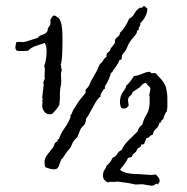

<svg xmlns="http://www.w3.org/2000/svg" viewBox="-20 -669 613 629"><path d="M462.9 -640.6Q461.9 -615.2 439.5 -592.8Q440.4 -585.9 437 -582Q433.6 -578.1 434.6 -570.3H432.6Q428.7 -570.3 428.7 -565.9Q428.7 -561.5 425.3 -556.6Q421.9 -551.8 416.5 -545.9Q411.1 -540 405.8 -532.2Q400.4 -524.4 397 -515.1Q393.6 -505.9 390.1 -501.5Q386.7 -497.1 382.8 -492.7Q378.9 -488.3 378.9 -481Q378.9 -473.6 376 -473.6Q373 -473.6 371.1 -471.7Q367.2 -460.9 361.3 -453.1Q355.5 -445.3 352.1 -440.4Q348.6 -435.5 347.7 -432.6Q346.7 -429.7 343.8 -431.6Q337.9 -407.2 323.2 -385.7L324.2 -378.9L318.4 -376V-372.1L315.4 -370.1Q313.5 -365.2 311 -362.3Q308.6 -359.4 309.6 -352.5Q300.8 -349.6 283.7 -316.9Q266.6 -284.2 261.7 -280.3Q261.7 -264.6 253.9 -257.8Q246.1 -251 242.7 -243.2Q239.3 -235.4 237.8 -231Q236.3 -226.6 234.4 -222.2Q232.4 -217.8 229 -215.3Q225.6 -212.9 221.7 -207.5Q217.8 -202.1 214.8 -193.8Q211.9 -185.5 206.5 -180.2Q201.2 -174.8 196.8 -168Q192.4 -161.1 189.5 -157.2Q186.5 -153.3 185.1 -150.4Q183.6 -147.5 180.7 -147.5Q176.8 -136.7 172.9 -125.5Q168.9 -114.3 158.2 -114.3Q147.5 -114.3 141.6 -116.7Q135.7 -119.1 128.9 -121.1Q126 -127 126 -138.2Q126 -149.4 133.8 -160.2Q141.6 -170.9 146.5 -177.2Q151.4 -183.6 151.9 -183.6Q152.3 -183.6 154.3 -186.5Q156.2 -189.5 157.2 -193.4Q159.2 -201.2 164.6 -204.1Q169.9 -207 168.9 -211.9Q168.9 -214.8 172.9 -212.9Q179.7 -233.4 192.4 -250.5Q205.1 -267.6 211.9 -288.1Q210 -288.1 210 -289.6Q210 -291 210.9 -291Q212.9 -291 220.7 -310.5Q225.6 -316.4 231.9 -327.6Q238.3 -338.9 259.8 -364.3Q260.7 -367.2 260.3 -371.6Q259.8 -376 262.7 -377.9Q265.6 -379.9 269 -384.3Q272.5 -388.7 275.4 -397Q278.3 -405.3 283.2 -412.1L295.9 -434.6Q299.8 -441.4 301.8 -447.3Q303.7 -453.1 306.2 -457Q308.6 -460.9 310.1 -461.4Q311.5 -461.9 314.5 -465.8Q317.4 -469.7 319.8 -474.1Q322.3 -478.5 329.1 -483.4V-485.4Q328.1 -493.2 332.5 -496.1Q336.9 -499 339.4 -502.4Q341.8 -505.9 341.3 -507.3Q340.8 -508.8 349.6 -519Q358.4 -529.3 356.9 -533.2Q355.5 -537.1 358.4 -541.5Q361.3 -545.9 366.7 -549.3Q372.1 -552.7 373 -561.5Q392.6 -581.1 403.3 -608.4Q413.1 -611.3 420.4 -624.5Q427.7 -637.7 436.5 -642.6Q438.5 -644.5 440.9 -643.6Q443.4 -642.6 445.8 -644.5Q448.2 -646.5 449.2 -647.9Q450.2 -649.4 452.1 -649.4Q454.1 -649.4 462.9 -640.6ZM365.2 -74.2Q359.4 -73.2 352.5 -73.2H340.8Q336.9 -73.2 333 -71.3Q317.4 -79.1 317.4 -92.8Q317.4 -106.4 322.3 -112.3Q327.1 -118.2 329.1 -126Q344.7 -139.6 347.7 -151.4Q358.4 -155.3 363.8 -164.6Q369.1 -173.8 378.9 -177.7Q384.8 -193.4 401.9 -210Q418.9 -226.6 430.7 -238.3Q433.6 -252 446.3 -260.7Q450.2 -277.3 458.5 -291Q466.8 -304.7 468.8 -317.4Q470.7 -330.1 470.2 -337.4Q469.7 -344.7 470.7 -352.5Q468.8 -352.5 468.8 -355.5L472.7 -377Q472.7 -382.8 466.8 -387.7Q460.9 -392.6 458 -397.5Q450.2 -396.5 445.8 -391.6Q441.4 -386.7 436.5 -381.8Q430.7 -378.9 425.8 -375Q420.9 -371.1 415 -368.2Q413.1 -360.4 406.2 -355Q399.4 -349.6 399.4 -340.8L401.4 -325.2V-322.3Q394.5 -313.5 387.2 -313.5Q379.9 -313.5 377 -315.4Q373 -325.2 373 -333Q373 -355.5 382.8 -367.7Q392.6 -379.9 393.6 -388.7Q404.3 -396.5 418.9 -419.9Q431.6 -420.9 445.8 -427.2Q460 -433.6 468.8 -433.6H472.7L474.6 -429.7Q477.5 -428.7 480.5 -429.2Q483.4 -429.7 486.8 -429.7Q490.2 -429.7 493.2 -425.8Q496.1 -421.9 500 -418Q520.5 -397.5 524.4 -380.4Q528.3 -363.3 528.3 -345.7V-320.3Q528.3 -313.5 526.4 -304.7Q520.5 -298.8 514.6 -278.3Q509.8 -276.4 508.3 -271.5Q506.8 -266.6 502 -266.6Q500 -253.9 491.2 -247.1Q482.4 -240.2 480.5 -227.5Q473.6 -226.6 470.2 -221.7Q466.8 -216.8 460 -216.8Q456.1 -207 452.1 -197.3Q449.2 -195.3 441.4 -195.3L442.4 -193.4Q442.4 -188.5 436.5 -185.5Q429.7 -183.6 426.8 -173.8Q422.9 -168.9 418.5 -166Q414.1 -163.1 412.1 -155.3L399.4 -151.4Q392.6 -135.7 373 -113.3Q387.7 -98.6 436.5 -98.6L474.6 -95.7Q479.5 -95.7 490.2 -97.7Q502.9 -85 502.9 -78.6Q502.9 -72.3 501.5 -71.3Q500 -70.3 499 -67.9Q498 -65.4 496.1 -65.4H494.1Q494.1 -67.4 492.7 -67.4Q491.2 -67.4 487.3 -64Q483.4 -60.5 476.6 -60.5L446.3 -65.4L424.8 -64.5L400.4 -69.3ZM144.5 -603.5Q152.3 -618.2 156.7 -618.2Q161.1 -618.2 165 -614.7Q168.9 -611.3 172.9 -609.4Q184.6 -593.8 184.6 -550.8V-531.2Q184.6 -468.8 178.7 -457Q180.7 -453.1 180.7 -448.2Q180.7 -443.4 182.6 -439.5Q179.7 -432.6 179.7 -424.8L180.7 -403.3Q180.7 -394.5 179.2 -388.2Q177.7 -381.8 176.8 -372.6Q175.8 -363.3 176.3 -353Q176.8 -342.8 174.8 -332V-326.2Q172.9 -321.3 163.1 -309.1Q153.3 -296.9 148.4 -294.9H141.6Q130.9 -294.9 124.5 -304.2Q118.2 -313.5 118.2 -321.3Q118.2 -329.1 119.1 -331.5Q120.1 -334 118.2 -337.9L120.1 -342.8L118.2 -348.6L123 -389.6L122.1 -399.4Q124 -407.2 127 -411.1Q126 -414.1 126 -419.9L127 -443.4L125 -453.1L128.9 -465.8Q132.8 -485.4 132.8 -501Q132.8 -516.6 127 -528.3Q113.3 -523.4 97.7 -518.6Q82 -513.7 72.3 -502.9Q65.4 -502 58.6 -502H44.9Q39.1 -502 35.2 -502.9Q30.3 -507.8 30.3 -513.2Q30.3 -518.6 33.2 -530.3Q38.1 -532.2 42 -531.7Q45.9 -531.2 54.2 -531.2Q62.5 -531.2 77.6 -536.6Q92.8 -542 103.5 -544.9Q108.4 -552.7 119.1 -555.2Q129.9 -557.6 134.8 -566.4Q136.7 -568.4 136.2 -570.3Q135.7 -572.3 137.2 -576.2Q138.7 -580.1 142.1 -584Q145.5 -587.9 145.5 -594.7Q145.5 -601.6 144.5 -603.5Z"/></svg>

Font: Mountains of Christmas
Style: Regular
Weight: 400
Designer: Crystal Kluge
Foundry: Font Diner, Inc DBA Tart Workshop
Version: Version 1.003